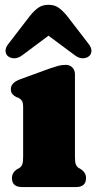

<svg xmlns="http://www.w3.org/2000/svg" viewBox="-20 -760 392 780"><path d="M284.5 -458V-123.5Q284.5 -101 288 -92.2Q291.5 -83.5 298.5 -78.5L307 -73.5Q329.5 -59.5 329.5 -36.5Q329.5 0 288 0H70.5Q28.5 0 28.5 -36.5Q28.5 -59.5 51 -73.5L60 -78.5Q67 -83.5 70.5 -92.2Q74 -101 74 -123.5V-324.5Q74 -343.5 68.8 -350.8Q63.5 -358 55.5 -362.5L46.5 -365.5Q36 -371 30 -378.2Q24 -385.5 24 -398Q24 -423 59.5 -437L178.5 -480.5Q202 -488.5 216.2 -492.5Q230.5 -496.5 247.5 -496.5Q264 -496.5 274.2 -485.5Q284.5 -474.5 284.5 -458ZM342.5 -532.5Q332.5 -523.5 316.5 -523.2Q300.5 -523 284 -535.5L177 -615L70.5 -535.5Q53.5 -523 37.5 -523.2Q21.5 -523.5 11.5 -532.5Q3 -540 2.5 -553.5Q2 -567 15.5 -583.5L102.5 -696.5Q119.5 -717.5 136.2 -729Q153 -740.5 177 -740.5Q201 -740.5 217.5 -729Q234 -717.5 251.5 -696.5L338.5 -583.5Q352 -567 351.5 -553.5Q351 -540 342.5 -532.5Z"/></svg>

Font: Fraunces 9pt S050 Black
Style: Regular
Weight: 900
Version: Version 1.000; ttfautohint (v1.8.3)